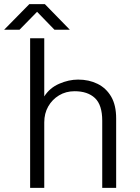

<svg xmlns="http://www.w3.org/2000/svg" viewBox="-57 -904 672 924"><path d="M88 0V-720H156V-440Q182 -481 228 -501Q274 -521 319 -521Q371 -521 412.5 -500.5Q454 -480 478 -439Q502 -398 502 -334V0H435V-323Q435 -399 400 -432Q365 -465 302 -465Q260 -465 227 -445Q194 -425 175 -391.5Q156 -358 156 -315V0ZM-37 -761 84 -884H159L279 -761H205L109 -860H134L37 -761Z"/></svg>

Font: Chivo ExtraLight
Style: Regular
Weight: 250
Designer: Hector Gatti
Foundry: Omnibus-Type
Version: Version 2.002